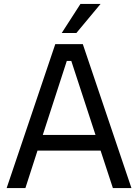

<svg xmlns="http://www.w3.org/2000/svg" viewBox="-20 -963 707 983"><path d="M296 -794 392 -943H495L371 -794ZM14 0 263 -737H404L653 0H558L495 -192H172L110 0ZM199 -272H469L345 -651H322Z"/></svg>

Font: Tomorrow
Style: Regular
Weight: 400
Designer: Tony de Marco, Monica Rizzolli
Foundry: Just in Type
Version: Version 2.002